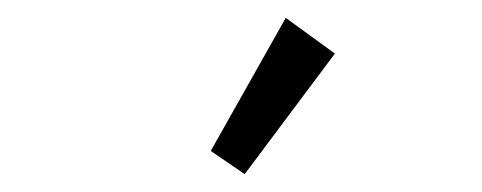

<svg xmlns="http://www.w3.org/2000/svg" viewBox="-20 -717 540 215"><path d="M254 -522 216 -548 300 -697 355 -657Z"/></svg>

Font: Ligconsolata
Style: Regular
Weight: 400
Monospace: yes
Designer: Raph Levien, Cyreal, Brenton Simpson
Foundry: Raph Levien, Cyreal, Google
Version: Version 3.001; ttfautohint (v1.8.2.53-6de2)